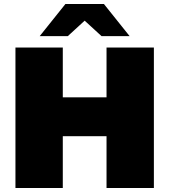

<svg xmlns="http://www.w3.org/2000/svg" viewBox="-20 -937 844 957"><path d="M747 -700V0H511V-258H293V0H57V-700H293V-452H511V-700ZM486 -757 402 -834 318 -757H178L306 -917H498L626 -757Z"/></svg>

Font: Montserrat Alternates Black
Style: Regular
Weight: 900
Designer: Julieta Ulanovsky
Foundry: Julieta Ulanovsky
Version: Version 7.200